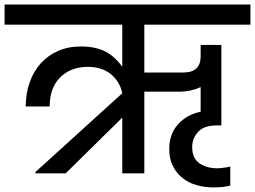

<svg xmlns="http://www.w3.org/2000/svg" viewBox="-44 -760 1118 842"><path d="M111.8 0V-5.9L492.2 -351.1Q482.4 -400.9 441.9 -435.1Q401.4 -466.8 341.8 -466.8Q266.1 -466.8 220.2 -420.9Q173.8 -374.5 173.8 -293H68.8Q68.8 -351.6 86.9 -400.9Q103.5 -447.8 136.2 -483.9Q166.5 -517.1 211.9 -537.1Q254.9 -556.2 312 -556.2Q375 -556.2 419.9 -533.2Q463.4 -508.8 492.2 -466.8V-651.9H-23.9V-740.2H1054.2V-651.9H588.9V-441.9H757.8Q800.3 -441.9 817.9 -460.9Q835.9 -479 835.9 -511.2V-563H926.8V-210H905.8Q851.6 -210 826.2 -183.1Q798.8 -154.3 798.8 -115.2Q798.8 -64.5 832 -43Q863.3 -22 909.2 -22Q923.3 -22 939.9 -24.9Q953.6 -26.4 965.8 -29.8V54.2Q952.1 57.1 933.1 60.1Q906.7 62 895 62Q853.5 62 817.9 51.8Q781.7 41.5 755.9 20Q728.5 -1.5 713.9 -33.2Q698.2 -62.5 698.2 -106Q698.2 -171.9 735.8 -213.9Q774.4 -257.3 835.9 -270V-377.9Q792 -357.9 743.2 -357.9H588.9V0H492.2V-244.1L244.1 0Z"/></svg>

Font: PoppinsZ Medium
Style: Regular
Weight: 500
Designer: Ninad Kale (Devanagari), Jonny Pinhorn (Latin)
Foundry: Indian Type Foundry
Version: Version 3.002;FEAKit 1.0